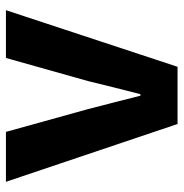

<svg xmlns="http://www.w3.org/2000/svg" viewBox="-6 -598 604 631"><g transform="rotate(-90 295.5 -282.0)"><path d="M204 0 14 -564H178L253 -294Q264 -252 275 -208.5Q286 -165 297 -122H302Q313 -165 324 -208.5Q335 -252 345 -294L421 -564H578L392 0Z"/></g></svg>

Font: Noto Sans SC Thin ExtraBold
Style: Regular
Weight: 800
Version: Version 2.004-H2;hotconv 1.0.118;makeotfexe 2.5.65603